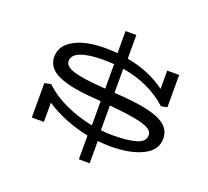

<svg xmlns="http://www.w3.org/2000/svg" viewBox="-149 -951 1392 1283"><g transform="rotate(20 547.5 -310.0)"><path d="M1016 -176Q1016 -93 928 -50Q840 -7 701 -7Q662 -7 610 -12V146H533V-23Q449 -40 370.5 -71.5Q292 -103 228 -146V-9H142V-254L188 -263Q255 -199 346.5 -157.5Q438 -116 537 -97V-269L516 -271Q376 -279 294 -301.5Q212 -324 178 -359Q144 -394 144 -443Q144 -496 181 -534Q218 -572 285 -592.5Q352 -613 440 -613Q493 -613 533 -609V-766H610V-598Q771 -568 885 -483V-613H970V-383L927 -375Q798 -492 605 -524V-353Q749 -345 838.5 -325.5Q928 -306 972 -270Q1016 -234 1016 -176ZM537 -358V-532Q498 -535 457 -535Q358 -535 301 -513.5Q244 -492 244 -449Q244 -424 269.5 -407Q295 -390 358.5 -378Q422 -366 537 -358ZM917 -164Q917 -191 886.5 -209Q856 -227 789 -239.5Q722 -252 605 -263V-87Q643 -82 691 -82Q794 -82 855.5 -100Q917 -118 917 -164Z"/></g></svg>

Font: BioRhyme Expanded
Style: Regular
Weight: 400
Width: 7
Designer: Aoife Mooney
Foundry: Aoife Mooney Type
Version: Version 1.000